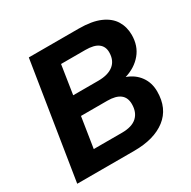

<svg xmlns="http://www.w3.org/2000/svg" viewBox="-157 -859 1009 1013"><g transform="rotate(-30 347.5 -352.5)"><path d="M32 0 144 -705H447Q528 -705 578 -683Q628 -661 651 -623Q674 -585 674 -537Q674 -470 636 -424.5Q598 -379 535 -360Q585 -342 613 -303Q641 -264 641 -211Q641 -108 571 -54Q501 0 380 0ZM247 -415H400Q460 -415 492.5 -441Q525 -467 525 -517Q525 -552 500 -571Q475 -590 422 -590H274ZM199 -115H371Q432 -115 462 -142.5Q492 -170 492 -220Q492 -300 388 -300H228Z"/></g></svg>

Font: Nunito Sans ExtraBold
Style: Italic
Weight: 800
Italic angle: -9°
Designer: Vernon Adams
Foundry: Vernon Adams
Version: Version 3.006; ttfautohint (v1.8.3)